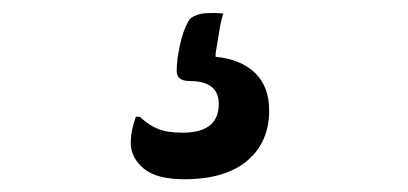

<svg xmlns="http://www.w3.org/2000/svg" viewBox="-20 -48 640 301"><path d="M330 -27Q326 -14 323 5.5Q320 25 318 36V41Q358 45 380 66.5Q402 88 402 125Q402 175 367.5 204Q333 233 269 233Q225 233 205 216Q185 199 185 176Q185 157 193 135H199Q213 148 227.5 154Q242 160 266 160Q323 160 323 115Q323 79 277 79Q257 79 257 63Q257 46 262 23Q267 0 275 -14Q278 -21 290 -25Q302 -29 330 -27Z"/></svg>

Font: Recursive Mn Csl St
Style: Regular
Weight: 400
Monospace: yes
Version: Version 1.079;hotconv 1.0.112;makeotfexe 2.5.65598; ttfautoh